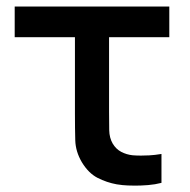

<svg xmlns="http://www.w3.org/2000/svg" viewBox="-20 -560 582 588"><path d="M337.5 4.5Q307 -1 279 -15.2Q251 -29.5 230.5 -63.5Q211.5 -96 210.5 -130.2Q209.5 -164.5 209.5 -212.5V-446H25V-540H498.5V-446H314V-217.5Q314 -184 314.5 -161Q315 -138 325 -120.5Q335.5 -103 351.5 -94.8Q367.5 -86.5 386 -84.5Q398.5 -83.5 411.5 -83.5Q420.5 -83.5 437 -84.2Q453.5 -85 474.5 -88.5V0Q455.5 5 433.8 6.8Q412 8.5 394 8.5Q387 8.5 371.5 8Q356 7.5 337.5 4.5Z"/></svg>

Font: Cns Manrope SemBd
Style: Regular
Weight: 600
Designer: Mikhail Sharanda
Foundry: Mikhail Sharanda
Version: Version 4.504